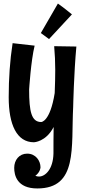

<svg xmlns="http://www.w3.org/2000/svg" viewBox="-20 -789 478 1081"><path d="M285 -529C289 -482 291 -441 291 -395C291 -357 290 -316 288 -265C262 -102 212 -102 212 -102C157 -102 144 -161 144 -285C144 -285 154 -447 175 -532L51 -546C36 -449 29 -348 29 -241C29 -88 74 12 171 12C171 12 239 10 282 -74C281 -18 281 27 281 75C279 165 234 205 200 205C194 205 187 204 179 201C208 179 208 153 208 153C208 116 181 76 133 76C88 76 60 112 60 156C60 197 75 272 190 272C419 272 380 42 392 -188C392 -188 396 -375 410 -527ZM210 -603 256 -569 385 -708C385 -708 339 -746 306 -769Z"/></svg>

Font: Rum Raisin
Style: Regular
Weight: 400
Designer: Astigmatic (AOETI)
Foundry: Astigmatic (AOETI)
Version: Version 1.000